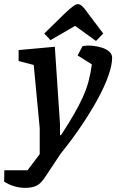

<svg xmlns="http://www.w3.org/2000/svg" viewBox="-92 -736 562 928"><path d="M30 172Q2 172 -24 164Q-50 156 -72 142L-71 87H41L100 9V-116L71 -422L-2 -441V-494L173 -510L198 -136V-83H203Q241 -141 266.5 -185.5Q292 -230 309 -268Q326 -306 336 -343Q346 -380 352 -425L283 -468L307 -513Q328 -517 352.5 -515Q377 -513 399.5 -506Q422 -499 436 -486.5Q450 -474 450 -457Q450 -422 432 -370.5Q414 -319 380.5 -257.5Q347 -196 301.5 -128.5Q256 -61 201 7L130 114Q108 149 86.5 160.5Q65 172 30 172ZM372 -538 271 -611 152 -542 122 -574 217 -667Q244 -693 259.5 -704.5Q275 -716 284 -716Q295 -716 306 -705.5Q317 -695 333 -672L407 -574Z"/></svg>

Font: Faustina Light SemiBold
Style: Italic
Weight: 600
Italic angle: -8°
Version: Version 1.200